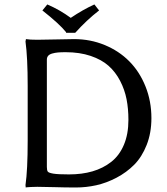

<svg xmlns="http://www.w3.org/2000/svg" viewBox="-20 -830 750 860"><path d="M289.1 -48.8Q347.2 -48.8 394.3 -62.5Q441.4 -76.2 478 -104.7Q514.6 -133.3 534.9 -181.2Q555.2 -229 555.2 -293Q555.2 -342.8 546.9 -385.5Q538.6 -428.2 518.1 -467.8Q497.6 -507.3 466.3 -535.2Q435.1 -563 386 -579.6Q336.9 -596.2 273.9 -596.2Q253.4 -596.2 239.7 -595Q226.1 -593.8 213.9 -590.3Q201.7 -586.9 195.8 -580.1Q189.9 -573.2 189.9 -563V-82Q189.9 -66.9 194.1 -61.3Q198.2 -55.7 219.2 -52.2Q240.2 -48.8 289.1 -48.8ZM147 -651.9Q178.7 -651.9 229 -653.3Q279.3 -654.8 312 -654.8Q384.8 -654.8 448.7 -628.4Q512.7 -602.1 558.8 -555.7Q605 -509.3 631.6 -443.1Q658.2 -377 658.2 -300.8Q658.2 -234.9 637 -180.9Q615.7 -127 581.3 -92.3Q546.9 -57.6 501.7 -33.9Q456.5 -10.3 411.1 -0.2Q365.7 9.8 319.8 9.8Q270 9.8 225.6 8.3Q181.2 6.8 147 6.8Q131.3 6.8 118.4 7.6Q105.5 8.3 100.6 8.8L95.2 9.8L94.2 -1Q104 -68.8 104 -200.2V-444.8Q104 -572.8 94.2 -644L96.2 -654.8Q112.8 -651.9 147 -651.9ZM275.9 -683.1V-686Q245.6 -723.6 169.9 -783.2L191.9 -810.1Q248.5 -785.6 296.9 -750Q351.1 -786.6 402.8 -810.1L423.8 -783.2Q368.2 -740.2 316.9 -683.1Z"/></svg>

Font: Linear Smooth Low Contrast
Style: Regular
Weight: 500
Designer: Philipp H. Poll, Flanker
Foundry: Philipp H. Poll, reworked by Flanker
Version: Version 1.010 | FøM Fix